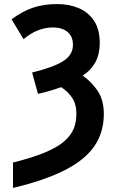

<svg xmlns="http://www.w3.org/2000/svg" viewBox="-20 -745 570 945"><path d="M44 55Q140 31 201 5.5Q262 -20 295.5 -49Q329 -78 342.5 -111Q356 -144 356 -184Q356 -232 335.5 -263Q315 -294 281 -316Q256 -307 227 -298.5Q198 -290 167 -283L138 -388Q244 -414 291.5 -444.5Q339 -475 339 -524Q339 -567 311.5 -588.5Q284 -610 242 -610Q204 -610 167.5 -596Q131 -582 96 -552L37 -650Q89 -689 142 -707Q195 -725 262 -725Q320 -725 367.5 -705Q415 -685 443 -642.5Q471 -600 471 -533Q471 -427 387 -373Q430 -343 460.5 -298Q491 -253 491 -184Q491 -93 444 -25Q397 43 298 93Q199 143 44 180Z"/></svg>

Font: Noto Sans Mono Condensed
Style: Bold
Weight: 700
Width: 3
Designer: Monotype Design Team
Foundry: Monotype Imaging Inc.
Version: Version 2.014